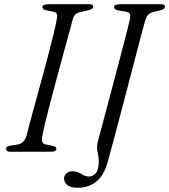

<svg xmlns="http://www.w3.org/2000/svg" viewBox="-20 -720 803 911"><path d="M180.5 -72Q172.5 -38 199.5 -34L229 -28.5Q247.5 -25 247.5 -13.5Q247.5 -7 240.5 -3.5Q233.5 0 223.5 0H28.5Q9 0 9 -13Q7.5 -25 29 -29L61.5 -34Q93 -38.5 105 -72.5Q110.5 -96 122 -138.5Q133.5 -181 148.2 -234.8Q163 -288.5 178.8 -346.2Q194.5 -404 209 -458.8Q223.5 -513.5 234.2 -558.2Q245 -603 249.5 -630Q253 -645.5 249.5 -653.8Q246 -662 231 -665L200 -671Q181 -675 181 -686.5Q181 -700 211.5 -700H403.5Q422.5 -700 422.5 -688.5Q422.5 -676.5 399.5 -671.5L364.5 -663.5Q334.5 -658 326.5 -633Q319 -604.5 306.2 -558Q293.5 -511.5 278 -454.8Q262.5 -398 246.8 -339.2Q231 -280.5 217 -226.8Q203 -173 193.2 -132.2Q183.5 -91.5 180.5 -72ZM669 -622.5Q666 -613.5 656.8 -579Q647.5 -544.5 634 -492.5Q620.5 -440.5 604.5 -379.2Q588.5 -318 572 -254.8Q555.5 -191.5 540.2 -134.2Q525 -77 513.2 -33.5Q501.5 10 495.5 31.5Q479 104.5 441 137.8Q403 171 349 171Q316 171 300 158.2Q284 145.5 284 127.5Q284 113 294.5 102.8Q305 92.5 324.5 92.5Q346 92.5 365 105Q384 117.5 402.5 117.5Q421 117.5 434.8 101.2Q448.5 85 448.5 43Q448.5 23 442.5 -1Q436.5 -25 447 -58.5Q448.5 -64.5 456.8 -95.5Q465 -126.5 477.8 -174.2Q490.5 -222 505.5 -278.5Q520.5 -335 535.5 -391.8Q550.5 -448.5 563.5 -498.2Q576.5 -548 585.2 -582.2Q594 -616.5 596 -627Q600 -646.5 595.8 -654.5Q591.5 -662.5 574.5 -665L539.5 -671Q521 -675 521 -686Q521 -700 548 -700H743.5Q763 -700 763 -688.5Q763 -676.5 743 -672L711 -663.5Q693 -659.5 684.5 -651.8Q676 -644 669 -622.5Z"/></svg>

Font: Fraunces 9pt Light
Style: Italic
Weight: 300
Italic angle: -16°
Version: Version 1.000;[0bf87f6ff]